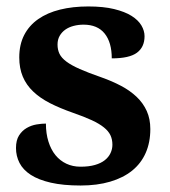

<svg xmlns="http://www.w3.org/2000/svg" viewBox="-20 -568 528 598"><path d="M231 9.8Q176.8 9.8 138.4 1Q100.1 -7.8 75.9 -23.4Q51.8 -39.1 40.8 -60.5Q29.8 -82 29.8 -106.9Q29.8 -131.3 39.3 -146.2Q48.8 -161.1 63.2 -169.4Q77.6 -177.7 93.8 -180.4Q109.9 -183.1 123 -183.1Q123 -151.9 130.9 -127Q138.7 -102.1 152.8 -84.7Q167 -67.4 186.8 -58.1Q206.5 -48.8 231 -48.8Q256.8 -48.8 275.6 -54.2Q294.4 -59.6 306.4 -69.1Q318.4 -78.6 324.2 -91.1Q330.1 -103.5 330.1 -117.2Q330.1 -133.8 324 -146.7Q317.9 -159.7 303.7 -171.1Q289.6 -182.6 265.9 -193.6Q242.2 -204.6 207 -216.8Q166.5 -231 135.5 -246.8Q104.5 -262.7 83.3 -283Q62 -303.2 51 -329.3Q40 -355.5 40 -389.2Q40 -429.2 55.4 -459Q70.8 -488.8 99.1 -508.5Q127.4 -528.3 167 -538.1Q206.5 -547.9 254.9 -547.9Q302.2 -547.9 335.4 -539.8Q368.7 -531.7 389.6 -518.6Q410.6 -505.4 420.4 -488.8Q430.2 -472.2 430.2 -455.1Q430.2 -421.4 406.5 -403.8Q382.8 -386.2 328.1 -386.2Q328.1 -436 305.9 -463.6Q283.7 -491.2 240.2 -491.2Q224.1 -491.2 209.2 -487.3Q194.3 -483.4 183.3 -475.6Q172.4 -467.8 165.8 -456.3Q159.2 -444.8 159.2 -429.2Q159.2 -413.1 165.3 -400.4Q171.4 -387.7 186.8 -376.2Q202.1 -364.7 228.5 -353Q254.9 -341.3 295.9 -327.1Q329.1 -315.4 357.2 -300.5Q385.3 -285.6 405.5 -266.4Q425.8 -247.1 437 -222.4Q448.2 -197.8 448.2 -166Q448.2 -124.5 433.8 -91.8Q419.4 -59.1 391.6 -36.6Q363.8 -14.2 323.2 -2.2Q282.7 9.8 231 9.8Z"/></svg>

Font: Droids
Style: b
Weight: 700
Foundry: Ascender Corporation
Version: Version 1.00 build 113